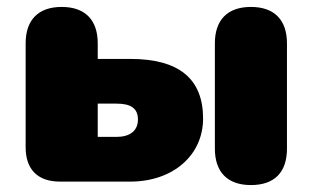

<svg xmlns="http://www.w3.org/2000/svg" viewBox="-20 -524 902 554"><path d="M153 0H356C479 0 566 -76 566 -182C566 -297 496 -354 356 -354H262V-399C262 -467 225 -504 158 -504C91 -504 54 -467 54 -399V-99C54 -35 89 0 153 0ZM316 -129H262V-225H316C357 -225 378 -212 378 -179C378 -146 354 -129 316 -129ZM704 10C772 10 808 -27 808 -95V-399C808 -467 771 -504 704 -504C637 -504 600 -467 600 -399V-95C600 -27 637 10 704 10Z"/></svg>

Font: SN Pro Black
Style: Regular
Weight: 900
Designer: Tobias Whetton
Foundry: Supernotes
Version: Version 1.001;Glyphs 3.2 (3249)